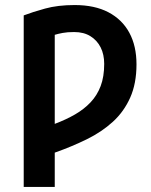

<svg xmlns="http://www.w3.org/2000/svg" viewBox="-20 -556 600 761"><path d="M74 185V-495Q108 -508 158.5 -522Q209 -536 276 -536Q355 -536 409.5 -507.5Q464 -479 492.5 -426.5Q521 -374 521 -301Q521 -225 496 -169Q471 -113 427 -73Q383 -33 324 -4Q265 25 197 49V185ZM197 -65Q242 -82 277.5 -102.5Q313 -123 339 -150.5Q365 -178 379 -215Q393 -252 393 -303Q393 -340 379 -368Q365 -396 338.5 -412.5Q312 -429 274 -429Q247 -429 228.5 -425.5Q210 -422 197 -418Z"/></svg>

Font: Ubuntu Sans Mono SemiBold
Style: Regular
Weight: 600
Monospace: yes
Designer: Dalton Maag Ltd
Foundry: Dalton Maag Ltd
Version: Version 1.006